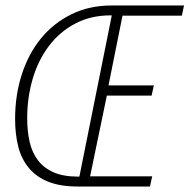

<svg xmlns="http://www.w3.org/2000/svg" viewBox="-20 -679 690 699"><path d="M263 0Q199 0 155.5 -17.5Q112 -35 85 -67.5Q58 -100 46.5 -145Q35 -190 35 -246Q35 -333 59.5 -408.5Q84 -484 129.5 -539.5Q175 -595 240 -627Q305 -659 386 -659H650L642 -622H426L375 -368H540L532 -331H369L308 -37H534L526 0ZM265 -36H269L387 -623H382Q310 -623 253.5 -593Q197 -563 158 -511.5Q119 -460 99 -392Q79 -324 79 -249Q79 -201 88 -162Q97 -123 118.5 -95Q140 -67 175.5 -51.5Q211 -36 265 -36Z"/></svg>

Font: Source Code Pro Light
Style: Italic
Weight: 300
Italic angle: -11°
Monospace: yes
Designer: Paul D. Hunt, Teo Tuominen
Foundry: Adobe Systems Incorporated
Version: Version 1.050;PS 1.000;hotconv 16.6.51;makeotf.lib2.5.65220